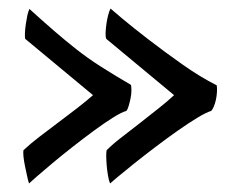

<svg xmlns="http://www.w3.org/2000/svg" viewBox="-20 -453 549 450"><path d="M488 -253Q489 -247 488.5 -237.5Q488 -228 486 -219Q484 -210 481 -203Q478 -196 475 -193Q464 -190 442.5 -177Q421 -164 395.5 -146Q370 -128 343 -107.5Q316 -87 293.5 -69Q271 -51 255.5 -38Q240 -25 238 -23Q235 -30 233 -42Q231 -54 230 -66Q229 -78 229 -88Q229 -98 230 -101Q245 -116 266 -132Q287 -148 308.5 -165Q330 -182 351 -198.5Q372 -215 388 -230L229 -362Q227 -367 227.5 -377Q228 -387 229.5 -397.5Q231 -408 233.5 -417.5Q236 -427 239 -433Q241 -431 266 -410Q291 -389 328 -360.5Q365 -332 407.5 -302Q450 -272 488 -253ZM287 -254Q288 -250 288 -241Q288 -232 286 -222.5Q284 -213 281.5 -204.5Q279 -196 276 -193Q265 -190 245 -177.5Q225 -165 200.5 -147Q176 -129 150.5 -109Q125 -89 103.5 -71Q82 -53 67 -40Q52 -27 48 -23Q46 -29 43.5 -40.5Q41 -52 38.5 -64Q36 -76 35 -86.5Q34 -97 35 -101Q51 -116 72.5 -132.5Q94 -149 116 -165.5Q138 -182 159.5 -198.5Q181 -215 198 -230L39 -362Q38 -367 38.5 -376.5Q39 -386 40.5 -396.5Q42 -407 44 -416.5Q46 -426 49 -432Q81 -403 107 -380.5Q133 -358 159 -337.5Q185 -317 215.5 -297.5Q246 -278 287 -254Z"/></svg>

Font: Lusitana
Style: Bold
Weight: 700
Designer: Ana Paula Megda
Foundry: Ana Paula Megda
Version: Version 1.000; ttfautohint (v1.1) -l 8 -r 50 -G 200 -x 14 -D